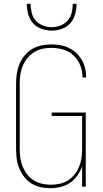

<svg xmlns="http://www.w3.org/2000/svg" viewBox="-20 -975 540 1003"><path d="M243 8Q217 8 191.5 2.5Q166 -3 144.5 -16.5Q123 -30 107 -50.5Q91 -71 81 -94.5Q71 -118 67.5 -143.5Q64 -169 64 -195V-540Q64 -566 68 -591.5Q72 -617 82 -641Q92 -665 109 -685.5Q126 -706 148 -719Q170 -732 195.5 -737.5Q221 -743 247 -743Q271 -743 294.5 -739Q318 -735 339 -725Q360 -715 377.5 -699Q395 -683 407 -662.5Q419 -642 424.5 -619Q430 -596 430 -572V-570H411V-572Q411 -604 399 -634Q387 -664 364 -685.5Q341 -707 310 -716Q279 -725 247 -725Q224 -725 201 -720Q178 -715 158 -702.5Q138 -690 123 -671.5Q108 -653 99 -631.5Q90 -610 86.5 -586.5Q83 -563 83 -540V-195Q83 -172 86.5 -148.5Q90 -125 99 -103.5Q108 -82 122.5 -63.5Q137 -45 157 -32.5Q177 -20 200 -15Q223 -10 246 -10Q269 -10 292 -15Q315 -20 335 -32.5Q355 -45 369.5 -63.5Q384 -82 393 -103.5Q402 -125 405.5 -148.5Q409 -172 409 -195V-369H250V-387H428V0H409V-106Q400 -81 384 -58Q368 -35 346 -20Q324 -5 297 1.5Q270 8 243 8ZM250 -815Q223 -815 196.5 -824.5Q170 -834 152.5 -854Q135 -874 127.5 -901Q120 -928 120 -955H140Q140 -932 145.5 -908.5Q151 -885 166.5 -867.5Q182 -850 204.5 -841.5Q227 -833 250 -833Q273 -833 295.5 -841.5Q318 -850 333.5 -867.5Q349 -885 354.5 -908.5Q360 -932 360 -955H380Q380 -928 372.5 -901Q365 -874 347.5 -854Q330 -834 303.5 -824.5Q277 -815 250 -815Z"/></svg>

Font: Iosevka Thin
Style: Regular
Weight: 100
Monospace: yes
Designer: Belleve Invis
Foundry: Belleve Invis
Version: Version 32.5.0; ttfautohint (v1.8.4)